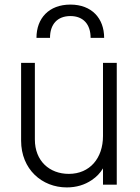

<svg xmlns="http://www.w3.org/2000/svg" viewBox="-20 -805 612 837"><path d="M198 -640C198 -699 230 -735 287 -735C343 -735 375 -699 375 -640H434C434 -725 380 -785 287 -785C193 -785 139 -725 139 -640ZM271 12C313 12 349 1 380 -20C401 -34 417 -51 429 -71V0H489V-531H429V-212C429 -116 372 -47 280 -47C196 -47 132 -103 132 -197V-531H72V-192C72 -67 163 12 271 12Z"/></svg>

Font: Plus Jakarta Sans Light
Style: Regular
Weight: 300
Designer: Gumpita Rahayu
Foundry: Tokotype
Version: Version 2.071;gftools[0.9.30]